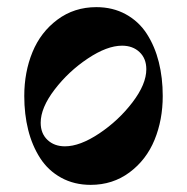

<svg xmlns="http://www.w3.org/2000/svg" viewBox="-20 -506 524 538"><path d="M94 -162Q94 -132 113 -114Q132 -96 162 -96Q204 -96 258 -132Q312 -168 351 -219Q390 -270 390 -312Q390 -342 371 -360Q352 -378 322 -378Q280 -378 226 -342Q172 -306 133 -255Q94 -204 94 -162ZM48 -237Q48 -304 71 -360Q94 -416 141 -451Q188 -486 250 -486Q296 -486 332.5 -466Q369 -446 391.5 -411Q414 -376 425 -332Q436 -288 436 -237Q436 -170 413 -114Q390 -58 343 -23Q296 12 234 12Q188 12 151.5 -8Q115 -28 92.5 -63Q70 -98 59 -142Q48 -186 48 -237Z"/></svg>

Font: Old Standard TT
Style: Bold
Weight: 700
Designer: Alexey Kryukov <alexios@thessalonica.org.ru>
Version: Version 2.2